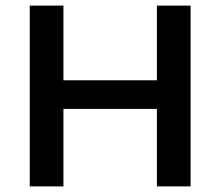

<svg xmlns="http://www.w3.org/2000/svg" viewBox="-20 -664 785 684"><path d="M659 -644V0H539V-276H206V0H86V-644H206V-378H539V-644Z"/></svg>

Font: Montserrat Ace
Style: Bold
Weight: 600
Designer: Julieta Ulanovsky
Foundry: Julieta Ulanovsky
Version: Version 1